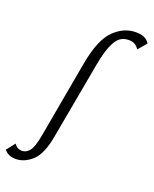

<svg xmlns="http://www.w3.org/2000/svg" viewBox="-313 -810 961 1198"><g transform="rotate(20 167.0 -211.0)"><path d="M-135 255 -91 199Q-71 228 -39 228Q-11 228 10.5 201.5Q32 175 46 95L138 -417Q168 -583 233 -647Q298 -711 378 -711Q411 -711 433 -701.5Q455 -692 469 -669L421 -613Q408 -632 392.5 -641Q377 -650 353 -650Q319 -650 295 -632.5Q271 -615 251 -568.5Q231 -522 215 -436L122 75Q100 198 49 243.5Q-2 289 -58 289Q-85 289 -104.5 280Q-124 271 -135 255Z"/></g></svg>

Font: Ysabeau Medium
Style: Italic
Weight: 500
Italic angle: -12°
Designer: Christian Thalmann (Catharsis Fonts)
Version: Version 0.003